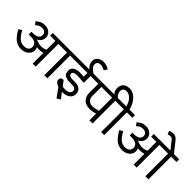

<svg xmlns="http://www.w3.org/2000/svg" viewBox="121 -1872 3050 3050"><g transform="rotate(45 1646.0 -347.5)"><path d="M901.2 -510V0H832.5V-510H638.8V0H571.2V-241.2Q525 -227.5 485 -227.5Q458.8 -227.5 435 -232.5Q447.5 -211.2 447.5 -171.2Q447.5 -112.5 398.1 -71.9Q348.8 -31.2 277.5 -31.2Q193.8 -31.2 136.2 -78.1Q78.8 -125 22.5 -225L77.5 -258.8Q122.5 -176.2 167.5 -136.2Q212.5 -96.2 276.2 -96.2Q323.8 -96.2 353.1 -118.8Q382.5 -141.2 382.5 -183.8Q382.5 -288.8 222.5 -282.5H198.8V-343.8H227.5Q363.8 -342.5 363.8 -433.8Q363.8 -468.8 339.4 -488.1Q315 -507.5 276.2 -507.5Q240 -507.5 215.6 -494.4Q191.2 -481.2 165 -457.5L127.5 -508.8Q162.5 -536.2 195 -553.8Q227.5 -571.2 277.5 -571.2Q345 -571.2 386.9 -534.4Q428.8 -497.5 428.8 -441.2Q428.8 -401.2 408.8 -369.4Q388.8 -337.5 348.8 -317.5Q420 -287.5 468.8 -287.5Q502.5 -287.5 525.6 -293.8Q548.8 -300 571.2 -312.5V-510H453.8V-570H1022.5V-510Z M1113.8 -320Q1113.8 -291.2 1136.2 -279.4Q1158.8 -267.5 1208.8 -267.5L1258.8 -268.8Q1321.2 -268.8 1361.2 -236.9Q1401.2 -205 1401.2 -143.8Q1401.2 -83.8 1353.1 -47.5Q1305 -11.2 1228.8 -11.2H1216.2L1291.2 86.2L1230 123.8L1121.2 -27.5Q1083.8 -40 1060.6 -61.2Q1037.5 -82.5 1037.5 -112.5Q1037.5 -133.8 1052.5 -148.8Q1067.5 -163.8 1102.5 -163.8L1166.2 -80Q1186.2 -73.8 1223.8 -73.8Q1270 -73.8 1301.9 -91.9Q1333.8 -110 1333.8 -145Q1333.8 -173.8 1313.8 -190Q1293.8 -206.2 1250 -206.2L1197.5 -205Q1143.8 -205 1096.2 -226.2Q1048.8 -247.5 1048.8 -318.8Q1048.8 -376.2 1091.9 -403.8Q1135 -431.2 1210 -431.2Q1247.5 -431.2 1291.2 -426.2V-510H957.5V-570H1276.2Q1245 -593.8 1226.9 -626.9Q1208.8 -660 1208.8 -696.2Q1208.8 -753.8 1250.6 -785.6Q1292.5 -817.5 1353.8 -817.5Q1416.2 -817.5 1480 -777.5L1445 -722.5Q1425 -733.8 1400 -743.1Q1375 -752.5 1352.5 -752.5Q1275 -752.5 1275 -687.5Q1275 -652.5 1300 -625Q1325 -597.5 1367.5 -570H1492.5V-510H1361.2V-365L1348.8 -356.2L1320 -360Q1262.5 -367.5 1206.2 -367.5Q1113.8 -367.5 1113.8 -320Z M1916.2 -510V0H1846.2V-150Q1775 -128.8 1721.2 -128.8Q1631.2 -128.8 1583.1 -177.5Q1535 -226.2 1535 -305V-510H1432.5V-570H2038.8V-510ZM1605 -510V-305Q1605 -252.5 1636.2 -221.9Q1667.5 -191.2 1718.8 -191.2Q1773.8 -191.2 1846.2 -216.2V-510Z M2177.5 -510V0H2108.8V-510H1978.8V-570H2105Q2078.8 -662.5 2032.5 -703.8Q1986.2 -745 1938.8 -745Q1900 -745 1880.6 -725Q1861.2 -705 1861.2 -667.5Q1861.2 -631.2 1887.5 -598.1Q1913.8 -565 1941.2 -548.8H1861.2Q1856.2 -548.8 1839.4 -564.4Q1822.5 -580 1808.1 -607.5Q1793.8 -635 1793.8 -672.5Q1793.8 -733.8 1830 -772.5Q1866.2 -811.2 1942.5 -811.2Q1992.5 -811.2 2040 -781.2Q2087.5 -751.2 2123.1 -696.2Q2158.8 -641.2 2175 -570H2298.8V-510Z M3171.2 -510V0H3102.5V-510H2907.5V0H2840V-241.2Q2793.8 -227.5 2753.8 -227.5Q2727.5 -227.5 2703.8 -232.5Q2716.2 -211.2 2716.2 -171.2Q2716.2 -112.5 2666.9 -71.9Q2617.5 -31.2 2546.2 -31.2Q2462.5 -31.2 2405 -78.1Q2347.5 -125 2291.2 -225L2346.2 -258.8Q2391.2 -176.2 2436.2 -136.2Q2481.2 -96.2 2545 -96.2Q2592.5 -96.2 2621.9 -118.8Q2651.2 -141.2 2651.2 -183.8Q2651.2 -288.8 2491.2 -282.5H2467.5V-343.8H2496.2Q2632.5 -342.5 2632.5 -433.8Q2632.5 -468.8 2608.1 -488.1Q2583.8 -507.5 2545 -507.5Q2508.8 -507.5 2484.4 -494.4Q2460 -481.2 2433.8 -457.5L2396.2 -508.8Q2431.2 -536.2 2463.8 -553.8Q2496.2 -571.2 2546.2 -571.2Q2613.8 -571.2 2655.6 -534.4Q2697.5 -497.5 2697.5 -441.2Q2697.5 -401.2 2677.5 -369.4Q2657.5 -337.5 2617.5 -317.5Q2688.8 -287.5 2737.5 -287.5Q2771.2 -287.5 2794.4 -293.8Q2817.5 -300 2840 -312.5V-510H2722.5V-570H3095L2992.5 -698.8Q2978.8 -717.5 2967.5 -725Q2956.2 -732.5 2936.2 -732.5Q2918.8 -732.5 2903.1 -726.9Q2887.5 -721.2 2883.8 -718.8L2857.5 -777.5Q2860 -778.8 2871.2 -783.1Q2882.5 -787.5 2900 -791.9Q2917.5 -796.2 2936.2 -796.2Q2970 -796.2 2992.5 -783.1Q3015 -770 3043.8 -735L3173.8 -570H3292.5V-510Z"/></g></svg>

Font: Cambay
Style: Regular
Weight: 400
Designer: Pooja Saxena
Foundry: Pooja Saxena
Version: Version 1.181;PS 001.181;hotconv 1.0.70;makeotf.lib2.5.58329